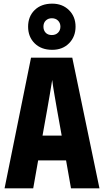

<svg xmlns="http://www.w3.org/2000/svg" viewBox="-20 -1032 570 1052"><path d="M5 0 150 -716H376L525 0H369L342 -153H189L162 0ZM239 -434 213 -289H318L292 -434Q286 -469 278 -515Q270 -561 266 -594Q261 -561 253 -515Q245 -469 239 -434ZM266 -759Q206 -759 170 -794.5Q134 -830 134 -886Q134 -942 170 -977Q206 -1012 266 -1012Q322 -1012 358 -976.5Q394 -941 394 -886Q394 -831 358.5 -795Q323 -759 266 -759ZM264 -840Q285 -840 298 -853Q311 -866 311 -886Q311 -906 298 -919Q285 -932 264 -932Q244 -932 231 -919.5Q218 -907 218 -886Q218 -866 230 -853Q242 -840 264 -840Z"/></svg>

Font: Noto Sans Mono Condensed Black
Style: Regular
Weight: 900
Width: 3
Designer: Monotype Design Team
Foundry: Monotype Imaging Inc.
Version: Version 2.014